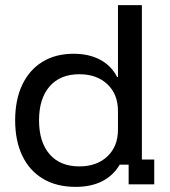

<svg xmlns="http://www.w3.org/2000/svg" viewBox="-20 -720 663 750"><path d="M275.8 10Q200.8 10 147.9 -21.7Q95 -53.3 67.1 -111.7Q39.2 -170 39.2 -250Q39.2 -330 66.7 -388.3Q94.2 -446.7 145.4 -478.3Q196.7 -510 267.5 -510Q327.5 -510 371.2 -486.7Q415 -463.3 437.5 -419.2H440.8V-700H534.2V-96.7H582.5V0H482.5V-76.7H447.5Q422.5 -34.2 379.2 -12.1Q335.8 10 275.8 10ZM290 -70Q358.3 -70 399.6 -109.2Q440.8 -148.3 440.8 -213.3V-286.7Q440.8 -351.7 399.6 -390.8Q358.3 -430 290 -430Q215 -430 173.8 -382.5Q132.5 -335 132.5 -250Q132.5 -165 173.8 -117.5Q215 -70 290 -70Z"/></svg>

Font: Funnel Display
Style: Regular
Weight: 400
Designer: NORD ID, Kristian Moeller
Foundry: Dicotype
Version: Version 1.000